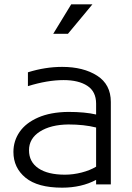

<svg xmlns="http://www.w3.org/2000/svg" viewBox="-20 -822 608 887"><path d="M309 -802H407L294 -666H226ZM267 45Q154 45 98 -1Q42 -47 42 -120Q42 -171 70.5 -212.5Q99 -254 156 -279Q213 -304 295 -305Q373 -305 424 -293V-343Q424 -399 383.5 -425.5Q343 -452 274 -452Q199 -452 109 -424V-488Q189 -513 267 -513Q365 -513 428.5 -472.5Q492 -432 492 -351V30H424V9Q356 45 267 45ZM296 -247Q214 -246 164 -214Q114 -182 114 -128Q114 -74 157.5 -44.5Q201 -15 280 -15Q318 -15 357 -25Q396 -35 424 -52V-233Q368 -247 296 -247Z"/></svg>

Font: LINE Seed JP_TTF Regular
Style: Regular
Weight: 400
Designer: LINE & Fontrix & Fontworks
Version: Version 1.002